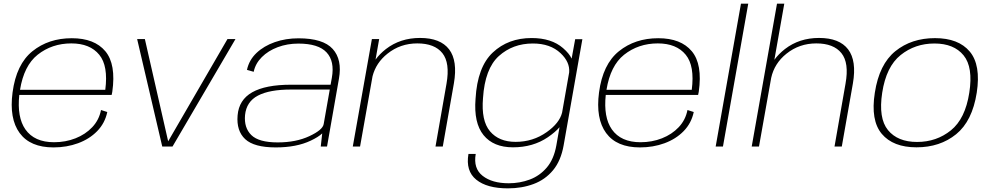

<svg xmlns="http://www.w3.org/2000/svg" viewBox="-20 -805 5460 1055"><path d="M274 5Q146 5 88 -74Q30 -153 49 -297Q69.5 -452 158.2 -523.5Q247 -595 374.5 -595Q499 -595 558.8 -523.5Q618.5 -452 597 -300.5Q595.5 -289.5 593.5 -283.5H86Q73 -160.5 119.5 -94Q169 -23.5 277 -23.5Q340 -23.5 394.8 -45Q449.5 -66.5 487 -106.2Q524.5 -146 535 -200.5L569.5 -189.5Q556.5 -128 514 -84.5Q471.5 -41 409 -18Q346.5 5 274 5ZM90 -311.5H558.5Q575.5 -443 525.5 -504Q474.5 -566.5 372 -566.5Q265.5 -566.5 186.5 -504Q111.5 -444 90 -311.5Z M871.5 0 733.5 -590.5H776L904 -28.5L1230 -590.5H1274L928 0Z M1742.5 0 1750.5 -72Q1729.5 -52 1687 -32Q1609 5 1495 5Q1376 5 1327.2 -40.5Q1278.5 -86 1285.5 -170.5Q1292.5 -256.5 1366 -298Q1439.5 -339.5 1579 -339.5H1796.5L1803.5 -378Q1819.5 -468.5 1774.5 -517Q1729.5 -565.5 1619.5 -565.5Q1558.5 -565.5 1506 -545.8Q1453.5 -526 1418.5 -491Q1383.5 -456 1374 -410.5L1337 -421Q1348.5 -475 1389.2 -513.8Q1430 -552.5 1490 -573.5Q1550 -594.5 1620 -594.5Q1755.5 -594.5 1808.2 -536Q1861 -477.5 1842.5 -373L1777 0ZM1758.5 -123 1792 -313H1579Q1461 -313 1397.5 -279.8Q1334 -246.5 1326.5 -173Q1320 -103 1361 -62.8Q1402 -22.5 1506 -22.5Q1606.5 -22.5 1679.8 -56.8Q1753 -91 1758.5 -123Z M1918.5 0 2023.5 -590.5H2063.5L2043.5 -477.5Q2065.5 -508 2100.5 -535.5Q2179.5 -596.5 2288 -596.5Q2400 -596.5 2447.8 -533.8Q2495.5 -471 2474 -346.5L2413 0H2373L2433.5 -345.5Q2453.5 -459.5 2410.8 -513Q2368 -566.5 2273 -566.5Q2179.5 -566.5 2109 -510Q2046 -460 2027 -386L1958.5 0Z M2771 230Q2655.5 230 2596.8 182.2Q2538 134.5 2554 41H2594Q2580 120.5 2632 161.2Q2684 202 2775.5 202Q2836.5 202 2891.2 181.5Q2946 161 2984.8 115.2Q3023.5 69.5 3037 -6L3054.5 -106Q3032 -79.5 2990.5 -51Q2909 4.5 2798.5 4.5Q2691.5 4.5 2637 -62.5Q2582.5 -129.5 2593 -262Q2603 -437 2687.8 -516.5Q2772.5 -596 2901 -596Q3010.5 -596 3074 -540.5Q3108 -511 3121 -483L3140.5 -589.5H3180L3077 -6Q3062 78.5 3018.8 130.5Q2975.5 182.5 2911.5 206.2Q2847.5 230 2771 230ZM3107.5 -407.5Q3112 -464 3060.5 -512.5Q3004 -566 2908 -566Q2797.5 -566 2721 -497Q2644.5 -428 2634 -266Q2623.5 -141.5 2672.5 -83.5Q2721.5 -25.5 2813 -25.5Q2908.5 -25.5 2984 -79Q3054 -128.5 3068.5 -186Z M3496.5 5Q3368.5 5 3310.5 -74Q3252.5 -153 3271.5 -297Q3292 -452 3380.8 -523.5Q3469.5 -595 3597 -595Q3721.5 -595 3781.2 -523.5Q3841 -452 3819.5 -300.5Q3818 -289.5 3816 -283.5H3308.5Q3295.5 -160.5 3342 -94Q3391.5 -23.5 3499.5 -23.5Q3562.5 -23.5 3617.2 -45Q3672 -66.5 3709.5 -106.2Q3747 -146 3757.5 -200.5L3792 -189.5Q3779 -128 3736.5 -84.5Q3694 -41 3631.5 -18Q3569 5 3496.5 5ZM3312.5 -311.5H3781Q3798 -443 3748 -504Q3697 -566.5 3594.5 -566.5Q3488 -566.5 3409 -504Q3334 -444 3312.5 -311.5Z M3912.5 0 4051.5 -785H4091.5L3952.5 0Z M4110.5 0 4249.5 -785H4289.5L4235 -476.5Q4257.5 -507.5 4293 -535.5Q4372 -596.5 4480.5 -596.5Q4592.5 -596.5 4640.2 -533.8Q4688 -471 4666.5 -346.5L4605.5 0H4565.5L4626 -345.5Q4646.5 -459.5 4603.5 -513Q4560.5 -566.5 4465.5 -566.5Q4372 -566.5 4301.5 -510Q4235 -457 4217.5 -377L4150.5 0Z M5016 4.5Q4887.5 4.5 4825.2 -69.5Q4763 -143.5 4787 -295.5Q4811 -452 4899.8 -523.8Q4988.5 -595.5 5117.5 -595.5Q5246.5 -595.5 5308.5 -521.8Q5370.5 -448 5347 -295.5Q5322.5 -139.5 5233.8 -67.5Q5145 4.5 5016 4.5ZM5019 -25Q5126 -25 5205 -88.8Q5284 -152.5 5306 -295.5Q5328 -435.5 5274.8 -500.8Q5221.5 -566 5114.5 -566Q5008 -566 4928.8 -502.5Q4849.5 -439 4827.5 -295.5Q4806 -155.5 4859.2 -90.2Q4912.5 -25 5019 -25Z"/></svg>

Font: Anybody ExtraExpanded ExtraLight
Style: Italic
Weight: 200
Width: 8
Italic angle: -10°
Designer: Tyler Finck
Foundry: Etcetera Type Company
Version: Version 1.010; ttfautohint (v1.8.3) -l 8 -r 50 -G 200 -x 14 